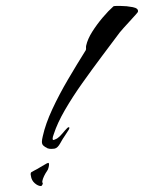

<svg xmlns="http://www.w3.org/2000/svg" viewBox="-20 -615 484 646"><path d="M152 -114Q146 -114 140 -116Q130 -121 125.5 -125.5Q121 -130 121 -138Q121 -145 124 -157Q133 -198 156 -247.5Q179 -297 209 -348Q239 -399 266 -442Q270 -447 269.5 -452.5Q269 -458 270 -462Q275 -484 290.5 -508.5Q306 -533 325.5 -556Q345 -579 362 -594Q366 -595 372.5 -595Q379 -595 386 -595Q406 -595 426.5 -591Q447 -587 444 -575Q444 -574 435.5 -564.5Q427 -555 416 -543Q405 -531 395.5 -520.5Q386 -510 383 -506Q356 -470 323 -426Q290 -382 257 -335.5Q224 -289 198.5 -245Q173 -201 161 -164Q157 -154 157 -148Q157 -144 160 -144Q162 -144 172 -149Q181 -155 190 -166Q199 -177 206 -184Q209 -187 211 -187Q216 -187 211 -178L198 -158Q192 -150 183 -133.5Q174 -117 164 -115Q163 -115 159.5 -114.5Q156 -114 152 -114ZM118 11Q108 11 97 1.5Q86 -8 84 -23Q84 -25 83.5 -26.5Q83 -28 83 -29Q83 -34 86 -36Q89 -38 95 -41Q107 -47 115.5 -52.5Q124 -58 137 -65Q141 -67 142 -67Q145 -67 145 -62Q145 -57 143 -50Q141 -43 139 -41Q138 -40 133 -31.5Q128 -23 124.5 -13.5Q121 -4 123 0Q123 0 123.5 0.5Q124 1 124 2Q124 4 122 7.5Q120 11 118 11Z"/></svg>

Font: The Nautigal
Style: Bold
Weight: 700
Designer: Robert E. Leuschke
Foundry: Robert E. Leuschke
Version: Version 1.100; ttfautohint (v1.8.3)